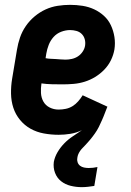

<svg xmlns="http://www.w3.org/2000/svg" viewBox="-20 -548 540 792"><path d="M317 224Q294 224 271.5 218.5Q249 213 232 199.5Q215 186 207 165Q199 144 202 120Q206 99 217.5 79.5Q229 60 245 43.5Q261 27 280 14.5Q299 2 318 -11Q295 0 270.5 4Q246 8 222 8Q191 8 161 2.5Q131 -3 106 -17Q81 -31 62.5 -53.5Q44 -76 35 -103.5Q26 -131 25.5 -162Q25 -193 30 -223L50 -343Q54 -368 62.5 -393Q71 -418 86.5 -440.5Q102 -463 123 -480.5Q144 -498 168 -509Q192 -520 218 -524Q244 -528 269 -528Q295 -528 320.5 -524Q346 -520 368.5 -509.5Q391 -499 409 -482.5Q427 -466 437.5 -443.5Q448 -421 452 -395.5Q456 -370 452 -344Q448 -321 437.5 -299.5Q427 -278 410 -260.5Q393 -243 372.5 -230.5Q352 -218 329.5 -211Q307 -204 284 -202Q261 -200 239 -200Q217 -200 194.5 -200.5Q172 -201 151 -204Q148 -184 149 -164.5Q150 -145 159 -129Q168 -113 185 -104.5Q202 -96 222 -96Q236 -96 251 -99Q266 -102 279 -110Q292 -118 302.5 -130Q313 -142 321 -155L423 -108Q416 -91 415.5 -89Q415 -87 412 -80Q409 -73 406.5 -66Q404 -59 400.5 -52Q397 -45 394 -38Q391 -31 387.5 -24Q384 -17 380 -10.5Q376 -4 371.5 2.5Q367 9 362 15.5Q357 22 352 28Q347 34 342 39.5Q337 45 331.5 51Q326 57 320.5 62.5Q315 68 310.5 74.5Q306 81 303 88Q300 95 299 103Q297 112 300 121Q303 130 310 135.5Q317 141 326.5 143Q336 145 346 145Q355 145 364 144Q373 143 382 141L369 219Q356 221 343 222.5Q330 224 317 224ZM250 -302Q263 -302 276.5 -305Q290 -308 301.5 -315.5Q313 -323 321 -335Q329 -347 331 -360Q333 -374 329.5 -386.5Q326 -399 317 -408Q308 -417 295 -420.5Q282 -424 269 -424Q251 -424 232.5 -417Q214 -410 201 -395.5Q188 -381 181 -363Q174 -345 171 -327L168 -308Q178 -306 188.5 -305.5Q199 -305 209 -304.5Q219 -304 229.5 -303Q240 -302 250 -302Z"/></svg>

Font: Iosevka SS04 Extrabold
Style: Italic
Weight: 800
Italic angle: -9°
Monospace: yes
Designer: Belleve Invis
Foundry: Belleve Invis
Version: Version 19.0.0; ttfautohint (v1.8.4)